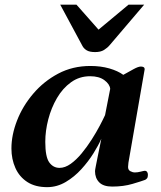

<svg xmlns="http://www.w3.org/2000/svg" viewBox="-20 -770 673 803"><path d="M179.2 12.7Q128.4 13.2 94.7 -8.5Q61 -30.3 44.4 -67.4Q27.8 -104.5 27.8 -148.9Q27.8 -205.6 51.3 -265.9Q74.7 -326.2 118.7 -377.9Q162.6 -429.7 223.1 -461.9Q283.7 -494.1 357.9 -494.1Q401.4 -494.1 437 -483.9Q472.7 -473.6 495.6 -457Q520 -470.7 539.3 -481.2Q558.6 -491.7 569.3 -491.7Q575.7 -491.7 580.3 -489.3Q585 -486.8 585 -480L517.1 -89.4Q515.6 -78.6 515.6 -71.8Q515.6 -59.1 525.1 -54Q534.7 -48.8 544.4 -48.8Q555.2 -48.8 568.6 -52.2Q582 -55.7 585.4 -55.7Q591.8 -55.7 595.2 -51Q598.6 -46.4 598.6 -38.6Q598.6 -28.3 594.5 -23.7Q590.3 -19 586.4 -17.6Q572.3 -12.2 534.4 -1Q496.6 10.3 449.2 10.3Q412.1 10.3 394.8 -7.6Q377.4 -25.4 377.4 -54.2Q377.4 -58.6 380.9 -76.2Q384.3 -93.8 388.9 -116.5Q393.6 -139.2 397.7 -159.4Q401.9 -179.7 403.8 -189.9Q392.6 -163.6 371.1 -129.2Q349.6 -94.7 320.3 -62.5Q291 -30.3 255.1 -9Q219.2 12.2 179.2 12.7ZM229 -67.9Q252 -67.9 275.6 -84.7Q299.3 -101.6 321.8 -128.9Q344.2 -156.2 363.5 -186.5Q382.8 -216.8 397.2 -244.1Q411.6 -271.5 419.4 -288.6L440.9 -398.4Q439 -418 416.7 -434.6Q394.5 -451.2 356.9 -451.2Q312 -451.2 277.1 -426Q242.2 -400.9 218.3 -359.9Q194.3 -318.8 181.9 -270.8Q169.4 -222.7 169.4 -176.8Q169.4 -113.8 186 -90.8Q202.6 -67.9 229 -67.9ZM377.9 -552.2Q355 -552.2 343 -559.3Q331.1 -566.4 325.2 -577.1L231.9 -750.5H299.8L392.1 -646L517.6 -750.5H583L439 -581.5Q429.2 -569.8 415 -561Q400.9 -552.2 377.9 -552.2Z"/></svg>

Font: Gelasio SemiBold
Style: Italic
Weight: 600
Italic angle: -8.5°
Designer: Eben Sorkin
Foundry: Eben Sorkin
Version: Version 1.008